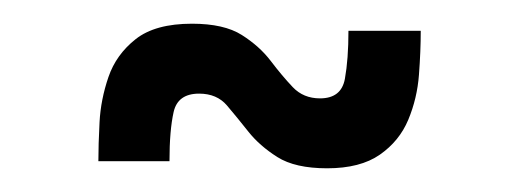

<svg xmlns="http://www.w3.org/2000/svg" viewBox="-20 -339 437 162"><path d="M256 -197Q229 -197 214 -206.5Q199 -216 189.5 -228Q180 -240 171.5 -250Q163 -260 148 -260Q130 -260 126.5 -244.5Q123 -229 123 -203H63Q63 -217 64 -236Q65 -255 71.5 -274Q78 -293 94.5 -306Q111 -319 142 -319Q169 -319 184 -309.5Q199 -300 208.5 -287.5Q218 -275 227 -265.5Q236 -256 250 -256Q268 -256 271 -272.5Q274 -289 274 -313H335Q335 -296 333.5 -276Q332 -256 324.5 -238Q317 -220 300.5 -208.5Q284 -197 256 -197Z"/></svg>

Font: Darker Grotesque Light
Style: Bold
Weight: 700
Version: Version 1.000;gftools[0.9.28]